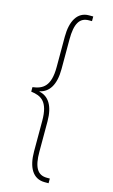

<svg xmlns="http://www.w3.org/2000/svg" viewBox="-135 -810 583 992"><g transform="rotate(15 157.0 -314.0)"><path d="M213 132H234V107H218C168 107 146 70 146 -13V-175C146 -260 115 -303 66 -313V-315C115 -325 146 -370 146 -455V-614C146 -698 168 -735 218 -735H234V-760H211C150 -760 119 -705 119 -621V-459C119 -355 79 -333 25 -326V-302C79 -295 119 -275 119 -171V-8C119 77 149 132 213 132Z"/></g></svg>

Font: Noto Serif Devanagari ExtraCondensed Thin
Style: Regular
Weight: 100
Width: 2
Designer: Universal Thirst, Indian Type Foundry and the Monotype Design Team
Foundry: Monotype Imaging Inc.
Version: Version 2.004